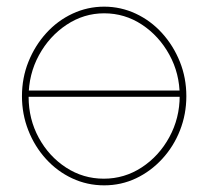

<svg xmlns="http://www.w3.org/2000/svg" viewBox="-20 -547 626 577"><path d="M56 -256V-275H534V-256ZM293 10Q242 10 197 -11Q152 -32 118 -69.5Q84 -107 65 -155.5Q46 -204 46 -258Q46 -313 65.5 -361.5Q85 -410 119 -447.5Q153 -485 198 -506Q243 -527 293 -527Q343 -527 388 -506Q433 -485 467 -447.5Q501 -410 520.5 -361.5Q540 -313 540 -258Q540 -204 521 -155.5Q502 -107 467.5 -69.5Q433 -32 388.5 -11Q344 10 293 10ZM66 -256Q66 -189 96.5 -133Q127 -77 178.5 -43.5Q230 -10 292 -10Q354 -10 406 -44Q458 -78 489 -135Q520 -192 520 -259Q520 -326 489 -382.5Q458 -439 406.5 -473Q355 -507 293 -507Q232 -507 180 -472.5Q128 -438 97 -381Q66 -324 66 -256Z"/></svg>

Font: Raleway Thin
Style: Regular
Weight: 100
Designer: Matt McInerney, Pablo Impallari, Rodrigo Fuenzalida
Foundry: Matt McInerney, Pablo Impallari, Rodrigo Fuenzalida
Version: Version 4.026